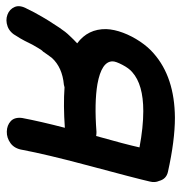

<svg xmlns="http://www.w3.org/2000/svg" viewBox="-16 -567 573 607"><g transform="rotate(90 270.5 -263.5)"><path d="M82 -31Q87 -38 96 -55L108 -79Q112 -85 119 -98Q126 -110 130 -113L139 -126L150 -141Q180 -174 235 -179L243 -181Q299 -177 371 -182Q351 -105 340 -47Q337 -23 350 -11Q363 1 383 1.5Q403 2 420 -10.5Q437 -23 441 -49Q455 -123 488 -247Q532 -411 541 -451Q545 -467 539 -480Q533 -503 510 -508Q411 -530 339 -530Q211 -529 136 -463Q116 -446 98.5 -420Q81 -394 70.5 -366Q60 -338 59 -313Q58 -255 104 -221Q92 -210 80 -197Q68 -185 54 -164Q40 -143 32 -130L20 -110Q15 -102 6 -85Q-3 -68 -5 -63Q-18 -40 -11 -23.5Q-4 -7 13.5 -0.5Q31 6 50.5 -1Q70 -8 82 -31ZM397 -281Q391 -282 384 -282Q292 -275 233 -285Q161 -298 161 -333Q161 -343 172 -364Q183 -385 195 -395Q234 -430 318 -430Q369 -430 433 -418Q423 -373 397 -281Z"/></g></svg>

Font: Balsamiq Sans
Style: Italic
Weight: 400
Italic angle: -12°
Designer: Michael Angeles
Foundry: Balsamiq SRL
Version: Version 1.020; ttfautohint (v1.8.4.7-5d5b);gftools[0.9.26]